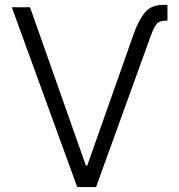

<svg xmlns="http://www.w3.org/2000/svg" viewBox="-20 -757 726 777"><path d="M520.5 -618.2Q540.5 -675.3 566.4 -706.3Q592.3 -737.3 639.6 -737.3H657.7V-673.3H648.9Q623 -673.3 611.8 -657.2Q600.6 -641.1 589.4 -609.9L368.7 0H292.5L27.8 -727.5H101.6L327.6 -86.9H333Z"/></svg>

Font: Inter Light
Style: Regular
Weight: 300
Designer: Rasmus Andersson
Foundry: rsms
Version: Version 4.000;git-a52131595